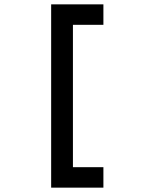

<svg xmlns="http://www.w3.org/2000/svg" viewBox="-20 -732 656 882"><path d="M215 -712H455V-618H315V36H455V130H215Z"/></svg>

Font: Overpass Mono Light
Style: Bold
Weight: 600
Monospace: yes
Designer: Delve Withrington, Dave Bailey
Foundry: Delve Fonts
Version: Version 1.000;DELV;Overpass